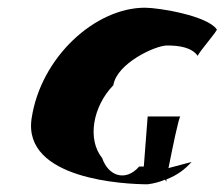

<svg xmlns="http://www.w3.org/2000/svg" viewBox="-20 -588 582 498"><path d="M62 -281C38 -122 306 -110 363 -110C379 -112 394 -116 408 -122C410 -120 411 -118 411 -116L412 -123C439 -133 460 -149 477 -168L417 -152C427 -202 444 -286 448 -286H363L353 -156H341C306 -116 261 -131 245 -178C206 -226 220 -311 274 -367C283 -424 383 -470 413 -470C446 -470 477 -465 493 -443C494 -451 548 -512 542 -512C518 -547 393 -568 356 -568C227 -568 86 -440 62 -281Z"/></svg>

Font: Ampere
Style: SCSuCndIta
Weight: 400
Version: Version 1